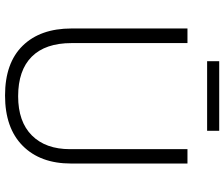

<svg xmlns="http://www.w3.org/2000/svg" viewBox="-84 -796 890 762"><g transform="rotate(90 361.0 -415.0)"><path d="M629 -252Q629 -130 558.5 -60Q488 10 359 10Q230 10 161.5 -60Q93 -130 93 -254V-714H151V-254Q151 -150 205 -96Q259 -42 362 -42Q463 -42 517.5 -96.5Q572 -151 572 -248V-714H629ZM499 -840V-792H223V-840Z"/></g></svg>

Font: Noto Sans Tamil Light
Style: Regular
Weight: 300
Designer: Jelle Bosma - Monotype Design Team
Foundry: Monotype Imaging Inc.
Version: Version 2.004; ttfautohint (v1.8.4.7-5d5b)